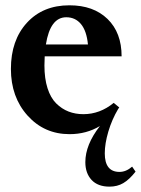

<svg xmlns="http://www.w3.org/2000/svg" viewBox="-20 -487 523 713"><path d="M238.3 11.2Q144.5 11.2 82.5 -57.6Q20.5 -126.5 20.5 -231Q20.5 -337.4 79.8 -402.3Q139.2 -467.3 237.8 -467.3Q327.1 -467.3 379.4 -416.5Q431.6 -365.7 431.6 -277.8H146Q145 -255.4 145 -243.7Q145 -195.3 156.5 -159.4Q168 -123.5 188.7 -103Q209.5 -82.5 234.6 -72.8Q259.8 -63 289.6 -63Q351.1 -63 402.3 -105L422.9 -87.9Q422.4 -86.9 420.9 -85.2Q419.4 -83.5 418.9 -82.5Q395.5 -43 382.3 1.7Q369.1 46.4 369.1 82.5Q369.1 151.4 423.8 151.4Q448.2 151.4 470.7 131.8L483.4 150.4Q460 180.2 437.7 193.1Q415.5 206.1 386.7 206.1Q343.3 206.1 320.1 181.2Q296.9 156.2 296.9 115.2Q296.9 50.3 351.1 -19Q300.8 11.2 238.3 11.2ZM226.1 -422.9Q166.5 -422.9 150.4 -321.8H306.6Q301.8 -372.1 280.8 -397.5Q259.8 -422.9 226.1 -422.9Z"/></svg>

Font: Elstob 6pt
Style: Bold
Weight: 700
Designer: Peter S. Baker
Version: Version 1.015